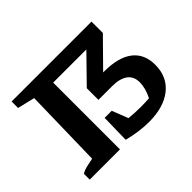

<svg xmlns="http://www.w3.org/2000/svg" viewBox="-117 -723 921 921"><g transform="rotate(-45 343.5 -262.0)"><path d="M296 -13 299 -159H347L379 -77Q417 -73 460 -73Q475 -73 489 -73.5Q503 -74 516 -75Q539 -121 539 -160Q539 -201 511 -221Q483 -241 432 -241H339V-320L469 -453H244V0H39V-40Q55 -49 71.5 -53Q88 -57 118 -63L127 -465L39 -486V-530H581V-453L448 -318H455Q551 -318 601 -279.5Q651 -241 651 -167Q651 -86 593.5 -40Q536 6 435 6Q372 6 296 -13Z"/></g></svg>

Font: Piazzolla SC SemiBold
Style: Regular
Weight: 600
Designer: Juan Pablo del Peral
Foundry: Huerta Tipografica
Version: Version 1.330